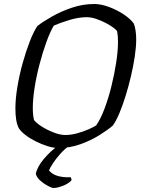

<svg xmlns="http://www.w3.org/2000/svg" viewBox="-20 -740 711 960"><path d="M272 0Q247 0 217 -9.5Q187 -19 158 -33.5Q129 -48 106.5 -65.5Q84 -83 74 -99Q65 -116 61 -141Q57 -166 57 -197Q57 -246 67 -306Q77 -366 93.5 -425Q110 -484 129 -533Q148 -582 167 -610Q195 -632 240 -657.5Q285 -683 339.5 -701.5Q394 -720 452 -720Q485 -720 525.5 -705Q566 -690 600 -667Q634 -644 649 -622Q655 -607 658 -586Q661 -565 661 -543Q661 -506 654 -458.5Q647 -411 635 -360Q623 -309 608 -260.5Q593 -212 576.5 -173Q560 -134 544 -112Q517 -89 475 -63Q433 -37 381 -18.5Q329 0 272 0ZM306 -65Q335 -65 366 -73.5Q397 -82 423 -93.5Q449 -105 461 -113Q483 -145 502.5 -196.5Q522 -248 537 -308.5Q552 -369 561 -427.5Q570 -486 570 -532Q570 -545 569 -558Q568 -571 566 -582Q564 -589 548 -601Q532 -613 509 -625Q486 -637 461 -645.5Q436 -654 414 -654Q373 -654 327 -640Q281 -626 249 -612Q230 -580 211.5 -528.5Q193 -477 177.5 -418Q162 -359 153 -301.5Q144 -244 144 -199Q144 -183 145.5 -168Q147 -153 150 -140Q161 -125 188.5 -107.5Q216 -90 248.5 -77.5Q281 -65 306 -65ZM247 200Q240 200 220.5 190Q201 180 182.5 164Q164 148 159 129Q167 92 201 52.5Q235 13 274 -14H330Q304 4 282.5 28Q261 52 246 74.5Q231 97 225 112Q241 132 269.5 140Q298 148 333 146Q335 149 336.5 153Q338 157 337 162Q321 179 293.5 189.5Q266 200 247 200Z"/></svg>

Font: Texturina 72pt 72pt Regular
Style: Italic
Weight: 400
Italic angle: -11°
Designer: Guillermo Torres Carreño
Foundry: Omnibus-Type
Version: Version 1.002; ttfautohint (v1.8.3)